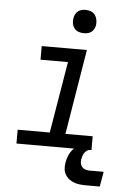

<svg xmlns="http://www.w3.org/2000/svg" viewBox="-61 -789 722 1025"><g transform="rotate(5 300.0 -276.5)"><path d="M50 0V-74H222L286 -457H139V-530H381L306 -74H452V0ZM356 -618Q341 -618 327.5 -623Q314 -628 305.5 -639.5Q297 -651 294.5 -665.5Q292 -680 295 -695Q297 -705 302 -715Q307 -725 316 -731.5Q325 -738 335.5 -740.5Q346 -743 356 -743Q371 -743 385 -737.5Q399 -732 407 -720.5Q415 -709 417.5 -694.5Q420 -680 418 -665Q416 -655 410.5 -645Q405 -635 396 -628.5Q387 -622 376.5 -620Q366 -618 356 -618ZM438 190Q421 190 404.5 188Q388 186 373.5 180.5Q359 175 346.5 165Q334 155 326.5 141Q319 127 318 110.5Q317 94 320 77Q324 54 334.5 32.5Q345 11 363.5 -5Q382 -21 405 -27.5Q428 -34 450 -34L445 0Q436 0 428 5.5Q420 11 414.5 19Q409 27 406.5 35.5Q404 44 402 53Q400 65 402 76Q404 87 411 95Q418 103 429 106.5Q440 110 452 110H527L513 190Z"/></g></svg>

Font: Iosevka Curly Slab ExObl
Style: Regular
Weight: 400
Width: 7
Italic angle: -9°
Monospace: yes
Designer: Belleve Invis
Foundry: Belleve Invis
Version: Version 11.1.0; ttfautohint (v1.8.3)